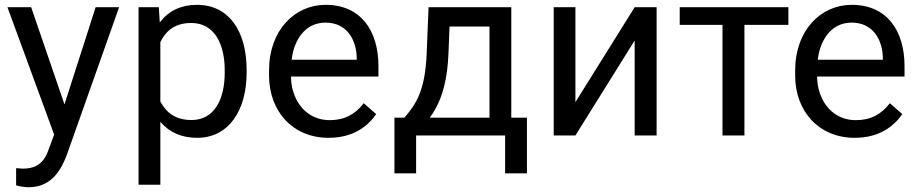

<svg xmlns="http://www.w3.org/2000/svg" viewBox="-20 -558 3784 791"><path d="M108.4 -528.3H10.7L203.1 -3.4L182.1 53.2C162.6 111.8 132.3 136.7 72.8 136.7C67.4 136.7 52.2 134.8 46.4 134.8V205.6C58.6 209.5 81.5 213.4 98.1 213.4C197.8 213.4 234.4 132.8 254.4 82.5L470.7 -528.3H374L245.6 -127.9Z M996.1 -269C996.1 -430.7 922.9 -538.1 791 -538.1C727.1 -538.1 677.7 -514.2 643.6 -472.2C641.6 -469.7 639.6 -467.8 638.2 -465.3L634.3 -528.3H550.8V203.1H640.6V-56.2L642.6 -54.2C677.7 -13.2 727.5 9.8 792.5 9.8C922.4 9.8 996.1 -103.5 996.1 -258.8ZM905.8 -258.8C905.8 -150.9 864.7 -63.5 768.6 -63.5C723.1 -63.5 690.4 -78.6 667 -102.5C656.7 -113.8 647.9 -126 640.6 -140.1V-384.8C647 -397.5 654.3 -409.2 663.1 -419.4C686 -446.3 719.2 -463.4 767.6 -463.4C863.3 -463.4 905.8 -377 905.8 -269Z M1333.5 9.8C1434.6 9.8 1494.6 -37.1 1529.8 -87.9L1478.5 -132.8C1443.4 -86.9 1399.4 -63 1338.4 -63C1264.2 -63 1211.9 -109.4 1189.9 -174.8C1182.6 -195.8 1179.2 -218.8 1178.7 -242.7H1539.1V-285.2C1539.1 -432.6 1465.8 -538.1 1321.3 -538.1C1194.3 -538.1 1088.4 -433.6 1088.4 -267.6V-247.1C1088.4 -99.6 1186 9.8 1333.5 9.8ZM1188.5 -349.1C1209 -421.4 1255.4 -464.8 1321.3 -464.8C1409.2 -464.8 1448.2 -394 1449.7 -319.8V-312H1181.6C1183.1 -325.2 1185.5 -337.4 1188.5 -349.1Z M1745.6 -528.3 1737.8 -337.9C1731.4 -179.2 1691.4 -126.5 1646 -73.2H1605V156.2H1694.3V0H2061V156.2H2150.9V-73.2H2086.4V-528.3ZM1772.9 -107.9C1803.2 -160.6 1823.7 -234.4 1827.6 -337.9L1832 -448.7H1996.6V-73.2H1750.5C1758.3 -83.5 1765.6 -95.2 1772.9 -107.9Z M2350.6 -137.2V-528.3H2261.2V0H2350.6L2594.7 -391.1V0H2685.1V-528.3H2594.7Z M3228 -528.3H2780.3V-455.6H2956.5V0H3046.9V-455.6H3228Z M3501 9.8C3602.1 9.8 3662.1 -37.1 3697.3 -87.9L3646 -132.8C3610.8 -86.9 3566.9 -63 3505.9 -63C3431.6 -63 3379.4 -109.4 3357.4 -174.8C3350.1 -195.8 3346.7 -218.8 3346.2 -242.7H3706.5V-285.2C3706.5 -432.6 3633.3 -538.1 3488.8 -538.1C3361.8 -538.1 3255.9 -433.6 3255.9 -267.6V-247.1C3255.9 -99.6 3353.5 9.8 3501 9.8ZM3356 -349.1C3376.5 -421.4 3422.9 -464.8 3488.8 -464.8C3576.7 -464.8 3615.7 -394 3617.2 -319.8V-312H3349.1C3350.6 -325.2 3353 -337.4 3356 -349.1Z"/></svg>

Font: Bert Sans
Style: Regular
Weight: 400
Designer: Christian Robertson (Google), Cristiano Sobral
Foundry: Google, Cristiano Sobral
Version: Version 3.101